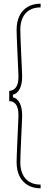

<svg xmlns="http://www.w3.org/2000/svg" viewBox="-20 -820 270 1040"><path d="M200 200Q159.5 200 130.2 182.8Q101 165.5 85.5 134Q70 102.5 70 59Q70 45 71 17.2Q72 -10.5 73.5 -44.2Q75 -78 76.5 -110.2Q78 -142.5 79 -165.8Q80 -189 80 -195Q80 -235.5 66.5 -253.8Q53 -272 32 -272H30V-328H32Q52.5 -329 66.2 -346.8Q80 -364.5 80 -405Q80 -411 79 -434.2Q78 -457.5 76.5 -489.8Q75 -522 73.5 -555.8Q72 -589.5 71 -617.2Q70 -645 70 -659Q70 -702.5 85.5 -734.2Q101 -766 130.2 -783Q159.5 -800 200 -800V-780Q165 -780 140.5 -765.8Q116 -751.5 103 -724.5Q90 -697.5 90 -659Q90 -645.5 91 -617.8Q92 -590 93.5 -556.2Q95 -522.5 96.5 -490.2Q98 -458 99 -434.8Q100 -411.5 100 -405Q100 -364.5 86.8 -338.5Q73.5 -312.5 50 -307V-293Q73.5 -288 86.8 -261.8Q100 -235.5 100 -195Q100 -188.5 99 -165.2Q98 -142 96.5 -109.8Q95 -77.5 93.5 -43.8Q92 -10 91 17.8Q90 45.5 90 59Q90 97.5 103 124.5Q116 151.5 140.5 165.8Q165 180 200 180Z"/></svg>

Font: Big Shoulders Thin
Style: Regular
Weight: 100
Designer: Patric King
Foundry: XO Type Co
Version: Version 2.002